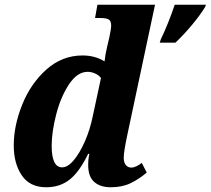

<svg xmlns="http://www.w3.org/2000/svg" viewBox="-20 -780 889 810"><path d="M38 -167Q38 -249 73.5 -338Q109 -427 175.5 -486.5Q242 -546 328 -546Q381 -546 421 -521Q425 -555 432 -583L441 -621Q449 -659 449 -672Q449 -691 439 -697.5Q429 -704 403 -704H381L391 -760H634L518 -215Q502 -140 502 -115Q502 -94 511 -83.5Q520 -73 534 -73Q544 -73 556.5 -79Q569 -85 578 -93L599 -52Q566 -24 530.5 -7Q495 10 447 10Q403 10 377.5 -12.5Q352 -35 352 -84Q352 -109 357 -131H352Q315 -55 274 -22.5Q233 10 175 10Q106 10 72 -40Q38 -90 38 -167ZM371 -288 406 -451Q397 -463 381 -470Q365 -477 350 -477Q306 -477 271 -424Q236 -371 217 -297Q198 -223 198 -165Q198 -74 242 -74Q266 -74 291.5 -104.5Q317 -135 338.5 -184.5Q360 -234 371 -288ZM658 -613Q691 -682 717 -760H849L845 -750Q825 -717 790 -675Q755 -633 720 -600H654Z"/></svg>

Font: Noto Serif NarrowExtraBold
Style: Italic
Weight: 800
Width: 4
Italic angle: -12°
Designer: Monotype Design Team
Foundry: Monotype Imaging Inc.
Version: Version 1.001